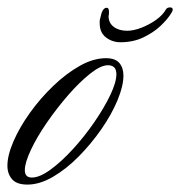

<svg xmlns="http://www.w3.org/2000/svg" viewBox="-35 -493 486 518"><path d="M39 5Q10 5 -2.5 -9.5Q-15 -24 -15 -46Q-15 -74 1.5 -112Q18 -150 46 -189Q74 -228 109 -261.5Q144 -295 180.5 -315.5Q217 -336 251 -336Q276 -336 287 -323Q298 -310 298 -289Q298 -261 282 -222.5Q266 -184 238.5 -144.5Q211 -105 177.5 -71Q144 -37 108 -16Q72 5 39 5ZM51 -14Q72 -14 101.5 -35.5Q131 -57 162 -91Q193 -125 219.5 -163.5Q246 -202 262.5 -236.5Q279 -271 279 -293Q279 -317 256 -317Q237 -317 208.5 -294.5Q180 -272 149.5 -237Q119 -202 92 -163Q65 -124 48.5 -89Q32 -54 32 -34Q32 -14 51 -14ZM290 -379Q268 -379 251 -392Q234 -405 234 -430Q234 -433 234 -436Q234 -439 235 -442Q236 -446 237 -450Q238 -454 239 -458Q244 -472 253 -472Q260 -472 259 -457Q259 -455 258.5 -453Q258 -451 258 -449Q258 -431 272 -420.5Q286 -410 308 -410Q325 -410 346 -418Q367 -426 385.5 -439Q404 -452 413 -468Q416 -473 424 -473Q431 -473 431 -467Q431 -464 428 -459Q418 -442 398.5 -423.5Q379 -405 351.5 -392Q324 -379 290 -379Z"/></svg>

Font: Luxurious Script
Style: Regular
Weight: 400
Designer: Robert E. Leuschke
Foundry: Robert E. Leuschke
Version: Version 1.010; ttfautohint (v1.8.3)